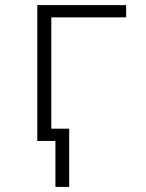

<svg xmlns="http://www.w3.org/2000/svg" viewBox="-20 -552 570 752"><path d="M126 0H197V180H251V-48H181V-484H474V-532H126Z"/></svg>

Font: Noto Sans Mono Condensed Light
Style: Regular
Weight: 300
Width: 3
Designer: Monotype Design Team
Foundry: Monotype Imaging Inc.
Version: Version 2.014